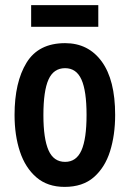

<svg xmlns="http://www.w3.org/2000/svg" viewBox="-20 -722 509 752"><path d="M431 -272Q431 -193 411 -129.5Q391 -66 347.5 -28Q304 10 233 10Q166 10 122.5 -27.5Q79 -65 58 -128.5Q37 -192 37 -272Q37 -400 84 -476.5Q131 -553 235 -553Q326 -553 378.5 -481Q431 -409 431 -272ZM150 -271Q150 -179 170 -133.5Q190 -88 235 -88Q279 -88 299 -133Q319 -178 319 -272Q319 -366 299 -410.5Q279 -455 235 -455Q190 -455 170 -410.5Q150 -366 150 -271ZM365 -702V-617H102V-702Z"/></svg>

Font: Noto Sans Kannada ExtraCondensed SemiBold
Style: Regular
Weight: 600
Width: 2
Designer: Jelle Bosma - Monotype Design Team
Foundry: Monotype Imaging Inc.
Version: Version 2.005; ttfautohint (v1.8.4.7-5d5b)